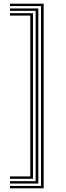

<svg xmlns="http://www.w3.org/2000/svg" viewBox="-20 -820 356 1040"><path d="M216.6 200H34V187.1H202.1V-787.1H34V-800H216.6ZM187.6 174.2H34V161.3H173.1V-761.3H34V-774.2H187.6ZM158.6 148.5H34V135.6H144.1V-735.6H34V-748.5H158.6Z"/></svg>

Font: Big Shoulders Inline Thin
Style: Regular
Weight: 100
Designer: Patric King
Foundry: XO Type Co
Version: Version 2.002